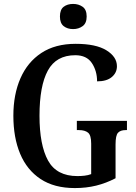

<svg xmlns="http://www.w3.org/2000/svg" viewBox="-20 -947 693 977"><path d="M361 10Q256 10 186.5 -36Q117 -82 82.5 -164.5Q48 -247 48 -358Q48 -466 84 -548.5Q120 -631 190.5 -677.5Q261 -724 365 -724Q468 -724 521.5 -691Q575 -658 575 -610Q575 -577 549 -555Q523 -533 474 -533Q474 -586 447.5 -626Q421 -666 363 -666Q266 -666 223.5 -588Q181 -510 181 -358Q181 -209 224.5 -130Q268 -51 374 -51Q392 -51 410 -53Q428 -55 444 -61V-216Q444 -259 428 -272Q412 -285 382 -285H371V-332H626V-285H619Q593 -285 580.5 -271.5Q568 -258 568 -212V-40Q520 -15 469.5 -2.5Q419 10 361 10ZM352 -799Q323 -799 304 -814Q285 -829 285 -863Q285 -898 304 -912.5Q323 -927 352 -927Q380 -927 400.5 -912.5Q421 -898 421 -863Q421 -829 400.5 -814Q380 -799 352 -799Z"/></svg>

Font: Noto Serif Hebrew Condensed SemiBold
Style: Regular
Weight: 600
Width: 3
Designer: Monotype Design Team
Foundry: Monotype Imaging Inc.
Version: Version 2.004; ttfautohint (v1.8.4.7-5d5b)